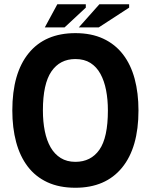

<svg xmlns="http://www.w3.org/2000/svg" viewBox="-20 -870 710 904"><path d="M38 -350Q38 -525 115 -619.5Q192 -714 335 -714Q410 -714 466 -688Q522 -662 559 -614Q596 -566 614 -499Q632 -432 632 -350Q632 -175 554.5 -80.5Q477 14 335 14Q259 14 203 -12Q147 -38 110.5 -86Q74 -134 56 -201Q38 -268 38 -350ZM182 -350Q182 -297 191 -252.5Q200 -208 218.5 -176Q237 -144 266 -126Q295 -108 335 -108Q408 -108 448 -165Q488 -222 488 -350Q488 -401 479.5 -445Q471 -489 453 -522Q435 -555 406 -573.5Q377 -592 335 -592Q262 -592 222 -533.5Q182 -475 182 -350ZM250 -850H384V-834L284 -741H191ZM448 -850H588V-834L445 -741H351Z"/></svg>

Font: PTSans
Style: Bold
Weight: 700
Designer: A.Korolkova, O.Umpeleva, V.Yefimov
Foundry: ParaType Ltd
Version: Version 2.003W OFL